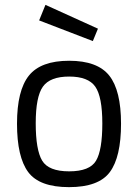

<svg xmlns="http://www.w3.org/2000/svg" viewBox="-20 -760 568 790"><path d="M50 -251Q50 -388 99 -449Q148 -510 264.5 -510Q381 -510 429.5 -449Q478 -388 478 -251Q478 -114 432 -52Q386 10 264 10Q142 10 96 -52Q50 -114 50 -251ZM127 -253Q127 -143 153.5 -99Q180 -55 264.5 -55Q349 -55 375 -98.5Q401 -142 401 -252Q401 -362 372 -403.5Q343 -445 264.5 -445Q186 -445 156.5 -403.5Q127 -362 127 -253ZM167 -740 383 -642 362 -591 141 -676Z"/></svg>

Font: Titillium Web[RUS by Daymarius]
Style: Regular
Weight: 400
Designer: Cyrillization by Daymarius
Foundry: Cyrillization by Daymarius
Version: Version 1.002 September 11, 2018